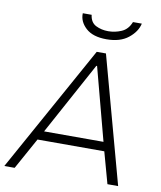

<svg xmlns="http://www.w3.org/2000/svg" viewBox="-113 -951 857 1025"><g transform="rotate(10 315.5 -438.0)"><path d="M-19 0 361 -686H411L598 0H540L493 -170H131L37 0ZM158 -219H480L376 -612H372ZM400 -761Q326 -761 288 -796Q250 -831 252 -876H300Q305 -835 335 -820Q365 -805 402 -805Q439 -805 473.5 -820Q508 -835 524 -876H572Q562 -831 518 -796Q474 -761 400 -761Z"/></g></svg>

Font: Chivo Medium Thin
Style: Italic
Weight: 250
Italic angle: -8.05°
Version: Version 2.002